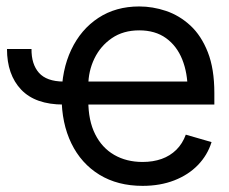

<svg xmlns="http://www.w3.org/2000/svg" viewBox="-20 -573 720 604"><path d="M2 -418.9H79.1Q78.6 -371.1 102.5 -344Q126.5 -316.9 179.7 -316.4V-244.1Q91.3 -244.1 46.6 -291Q2 -337.9 2 -418.9ZM428.7 11.7Q350.1 11.7 292.7 -23.4Q235.4 -58.6 204.6 -121.8Q173.8 -185.1 173.8 -268.6Q173.8 -352.5 204.1 -416.5Q234.4 -480.5 289.3 -516.6Q344.2 -552.7 418 -552.7Q460.4 -552.7 502.4 -538.6Q544.4 -524.4 578.9 -492.7Q613.3 -460.9 633.8 -408.7Q654.3 -356.4 654.3 -280.3V-244.1H233.4V-316.4H608.9L570.3 -289.1Q570.3 -343.8 553.2 -386.2Q536.1 -428.7 502.2 -453.1Q468.3 -477.5 418 -477.5Q367.7 -477.5 331.8 -452.9Q295.9 -428.2 276.9 -388.7Q257.8 -349.1 257.8 -303.7V-255.9Q257.8 -193.8 279.3 -150.9Q300.8 -107.9 339.4 -85.7Q377.9 -63.5 428.7 -63.5Q461.4 -63.5 488.3 -73Q515.1 -82.5 534.7 -101.8Q554.2 -121.1 564.5 -149.4L645.5 -126Q632.8 -85 602.8 -54Q572.8 -22.9 528.3 -5.6Q483.9 11.7 428.7 11.7Z"/></svg>

Font: Inter Tight
Style: Regular
Weight: 400
Designer: Rasmus Andersson
Foundry: rsms
Version: Version 3.002